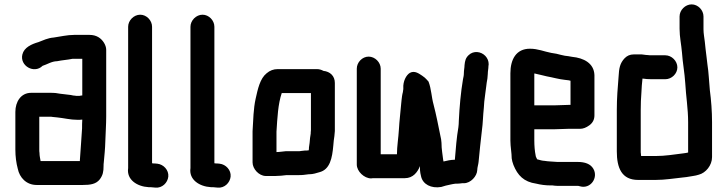

<svg xmlns="http://www.w3.org/2000/svg" viewBox="-20 -783 3315 875"><path d="M160 -86C159 -91 159 -96 159 -101V-251H208C212 -251 216 -251 220 -250L240 -248C271 -245 300 -237 333 -237C340 -237 348 -237 355 -238C354 -225 354 -211 354 -198C350 -146 348 -100 344 -53V-49H165C163 -62 160 -72 160 -86ZM342 -346H333C329 -346 325 -346 322 -347C317 -347 311 -348 303 -350C287 -352 269 -354 253 -356L234 -359C225 -360 216 -360 207 -360H122C75 -360 50 -319 50 -273V-101C50 -70 54 -40 61 -14C69 26 100 60 147 60H357C392 60 418 56 435 34C449 15 452 -1 452 -27C452 -32 452 -37 453 -43C456 -77 459 -102 460 -139C461 -174 464 -216 464 -252V-556C464 -567 460 -578 454 -588C441 -609 420 -624 388 -624H318C286 -624 254 -616 225 -612C198 -610 176 -599 155 -591C124 -582 90 -567 82 -535C69 -483 136 -445 174 -483C194 -489 216 -504 240 -504C263 -509 287 -510 310 -515H355V-348C350 -348 347 -347 342 -346Z M564 -661V-17C556 36 605 67 657 70C664 70 670 70 677 71L688 72C719 75 744 50 747 22C750 -8 725 -34 697 -37L686 -38C682 -38 678 -38 673 -39V-661C673 -690 648 -716 619 -716C590 -716 564 -690 564 -661Z M848 -661V-17C840 36 889 67 941 70C948 70 954 70 961 71L972 72C1003 75 1028 50 1031 22C1034 -8 1009 -34 981 -37L970 -38C966 -38 962 -38 957 -39V-661C957 -690 932 -716 903 -716C874 -716 848 -690 848 -661Z M1240 -90V-183C1244 -246 1247 -309 1264 -359H1397V-190C1396 -182 1396 -177 1396 -174C1395 -169 1394 -162 1393 -154L1391 -132L1388 -111C1388 -107 1388 -103 1387 -98C1382 -97 1376 -97 1370 -97L1352 -95C1348 -94 1345 -94 1342 -94H1283C1269 -93 1254 -90 1240 -90ZM1190 19H1236C1250 19 1272 17 1286 15H1342C1349 15 1356 15 1364 14L1380 12C1385 11 1389 11 1392 11C1405 11 1423 6 1435 2C1484 -10 1494 -63 1499 -120L1501 -142C1503 -159 1505 -165 1506 -186V-405C1506 -437 1484 -457 1454 -460C1445 -465 1435 -468 1425 -468H1245C1227 -468 1210 -462 1195 -449C1165 -425 1155 -378 1145 -333C1135 -288 1134 -237 1131 -185V-43C1131 -13 1160 18 1190 19Z M1606 -470V-33C1606 -2 1640 30 1671 30C1676 29 1682 29 1688 29H1825C1863 29 1883 1 1894 -26V-8C1895 1 1896 11 1899 21C1907 57 1945 77 1991 69L2011 63C2026 60 2039 56 2056 54H2064C2071 54 2078 53 2086 52H2094C2125 52 2154 20 2155 -8C2155 -20 2160 -33 2161 -45C2165 -92 2171 -141 2176 -187C2181 -222 2181 -256 2185 -292L2187 -320C2188 -333 2195 -379 2196 -390L2198 -406C2201 -419 2202 -430 2203 -446C2203 -459 2206 -470 2206 -482L2207 -490C2207 -505 2202 -517 2192 -528C2172 -549 2138 -553 2116 -532C2102 -519 2099 -506 2097 -486C2097 -475 2094 -463 2094 -450C2094 -439 2092 -432 2090 -422C2080 -363 2074 -296 2071 -233C2071 -222 2070 -212 2069 -203C2061 -157 2057 -105 2053 -56V-55C2035 -55 2017 -51 2001 -47C2001 -49 2001 -51 2000 -52C1997 -80 1992 -102 1992 -132C1991 -143 1990 -154 1987 -164C1977 -213 1968 -260 1956 -306C1946 -342 1946 -377 1933 -411L1925 -420C1920 -426 1913 -432 1904 -438C1890 -447 1870 -463 1848 -451C1831 -441 1816 -412 1818 -381V-377C1818 -374 1816 -367 1816 -363C1813 -353 1811 -337 1810 -327L1808 -307C1805 -270 1800 -231 1798 -194C1796 -156 1789 -116 1789 -80H1715V-470C1715 -499 1689 -525 1660 -525C1631 -525 1606 -499 1606 -470Z M2509 -303H2415V-448C2417 -448 2419 -448 2421 -447C2437 -444 2457 -438 2472 -435C2500 -430 2526 -422 2555 -419L2572 -417L2580 -415V-305H2571C2558 -305 2524 -303 2509 -303ZM2571 -196H2624C2637 -196 2651 -201 2666 -212C2681 -223 2689 -238 2689 -257V-441C2687 -495 2640 -519 2587 -524L2570 -527L2554 -529C2541 -531 2530 -535 2516 -538L2492 -542C2460 -548 2432 -561 2395 -561C2332 -561 2306 -512 2306 -449V-142C2306 -114 2312 -86 2312 -61C2313 -52 2316 -42 2320 -31C2339 16 2367 46 2424 54C2444 59 2466 62 2490 62H2498C2505 63 2513 64 2520 64H2615L2623 66C2671 80 2708 27 2684 -14C2671 -36 2646 -45 2612 -45H2520C2511 -45 2500 -47 2490 -47C2483 -47 2467 -49 2461 -50C2453 -50 2438 -54 2432 -56C2430 -56 2427 -57 2427 -59C2426 -62 2421 -69 2421 -75C2417 -94 2415 -119 2415 -143V-194H2509C2524 -194 2557 -196 2571 -196Z M3012 -531H2949C2944 -531 2938 -531 2933 -532C2919 -532 2909 -536 2895 -535H2868C2851 -535 2838 -529 2827 -518C2805 -495 2801 -472 2799 -433C2795 -383 2791 -337 2791 -282V-93C2791 -18 2813 37 2888 37H2968C3012 37 3050 30 3090 26L3108 24C3127 20 3148 19 3165 13C3196 5 3225 -29 3225 -67V-226C3225 -277 3221 -326 3215 -372C3211 -412 3210 -452 3204 -489L3200 -523C3197 -548 3194 -570 3192 -593C3190 -612 3186 -629 3186 -650V-708C3186 -737 3161 -763 3132 -763C3103 -763 3077 -737 3077 -708V-652C3077 -614 3085 -580 3088 -543C3091 -497 3100 -452 3103 -403C3106 -346 3116 -288 3116 -226V-88C3113 -87 3110 -87 3107 -86L3093 -84C3052 -79 3012 -72 2968 -72H2902C2901 -75 2901 -78 2901 -81C2900 -85 2900 -89 2900 -93V-282C2900 -311 2901 -335 2903 -360L2905 -394C2906 -405 2907 -415 2908 -425C2920 -423 2935 -422 2949 -422H3012C3041 -422 3067 -447 3067 -476C3067 -505 3041 -531 3012 -531Z"/></svg>

Font: Electronic
Style: ExHv
Weight: 900
Version: Version 1.011